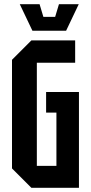

<svg xmlns="http://www.w3.org/2000/svg" viewBox="-20 -892 432 912"><path d="M37 -92V-608L129 -700H337V-594H155V-104H248V-357H199V-455H355V0H129ZM260 -872H354L294 -746H134L74 -872H168L186 -812H242Z"/></svg>

Font: Tektur Condensed Medium
Style: Regular
Weight: 500
Width: 3
Designer: Adam Jagosz
Foundry: Adam Jagosz
Version: Version 1.005;gftools[0.9.30]